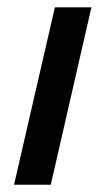

<svg xmlns="http://www.w3.org/2000/svg" viewBox="-20 -508 290 528"><path d="M18.6 0 130.9 -487.8H231.4L119.6 0Z"/></svg>

Font: HK Grotesk SemiBold Italic
Style: Regular
Weight: 600
Italic angle: -13°
Designer: Alfredo Marco Pradil and Stefan Peev
Foundry: Hanken Design Co.
Version: Version 1.000;PS 001.000;hotconv 1.0.88;makeotf.lib2.5.64775